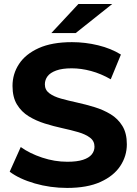

<svg xmlns="http://www.w3.org/2000/svg" viewBox="-20 -921 678 953"><path d="M313.2 11.8Q229.4 11.8 152.2 -10.6Q75.1 -33.1 28.1 -68.7L83 -191.2Q127.5 -159.2 189.3 -138.7Q251.1 -118.1 314 -118.1Q362.4 -118.1 391.9 -127.8Q421.4 -137.4 435.2 -154.3Q449 -171.3 449 -192.9Q449 -221 426.8 -237.7Q404.6 -254.5 368.6 -265Q332.6 -275.5 289.2 -284.9Q245.8 -294.3 202.1 -308Q158.5 -321.7 122.5 -343.8Q86.5 -365.9 64.3 -402.2Q42.1 -438.5 42.1 -494.5Q42.1 -554.1 74.4 -603.3Q106.7 -652.6 172.2 -682.2Q237.8 -711.8 337.3 -711.8Q402.9 -711.8 467.1 -696.2Q531.2 -680.6 580.2 -650.2L529.7 -527.4Q481.3 -555.3 431.9 -568.6Q382.5 -581.9 335.9 -581.9Q288.7 -581.9 259 -571Q229.3 -560.2 216 -542.4Q202.7 -524.5 202.7 -502.3Q202.7 -474.6 224.9 -458.1Q247.1 -441.5 283.1 -431.5Q319.1 -421.5 362.7 -412Q406.3 -402.5 449.8 -389.1Q493.2 -375.7 529.2 -353.9Q565.2 -332.1 587.4 -296Q609.6 -259.9 609.6 -204.9Q609.6 -146.3 577 -97.1Q544.5 -47.8 478.8 -18Q413.1 11.8 313.2 11.8ZM234.9 -757 369.3 -901.3H537.2L355.9 -757Z"/></svg>

Font: Montserrat Alternates Thin
Style: Regular
Weight: 100
Designer: Julieta Ulanovsky
Foundry: Julieta Ulanovsky
Version: Version 9.000